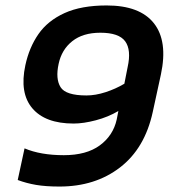

<svg xmlns="http://www.w3.org/2000/svg" viewBox="-20 -674 619 704"><path d="M198 10Q148 10 112.5 4Q77 -2 45 -14L70 -130Q129 -105 214 -105Q297 -105 346 -141Q395 -177 408 -236L414 -267Q377 -245 331.5 -233Q286 -221 250 -221Q146 -221 98.5 -277Q51 -333 73 -435Q87 -500 121 -549Q155 -598 216.5 -626Q278 -654 371 -654Q493 -654 544.5 -588.5Q596 -523 570 -401L540 -263Q511 -130 420 -60Q329 10 198 10ZM297 -324Q330 -324 367 -336Q404 -348 436 -367L448 -428Q462 -491 439 -522.5Q416 -554 348 -554Q284 -554 245 -523Q206 -492 195 -440Q183 -385 202 -354.5Q221 -324 297 -324Z"/></svg>

Font: Kanit Medium
Style: Italic
Weight: 500
Italic angle: -12°
Designer: Katatrad Team
Foundry: CadsonDemak
Version: Version 2.000; ttfautohint (v1.8.3)